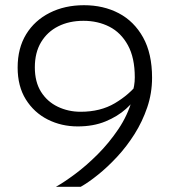

<svg xmlns="http://www.w3.org/2000/svg" viewBox="-20 -718 660 738"><path d="M487.7 -334.9 487.6 -356.4Q492.7 -372.8 495.4 -388.3Q498.1 -403.8 498.1 -420.7Q498.1 -496 471.6 -544.2Q445.1 -592.5 400.6 -615.3Q356.1 -638 300.9 -638Q245.9 -638 203.9 -616.9Q161.9 -595.8 137.9 -555.9Q113.9 -516 113.9 -459.1Q113.9 -403 137.7 -365.1Q161.6 -327.2 202 -307.8Q242.4 -288.4 289.9 -288.4Q366 -288.4 421.4 -321.2Q476.8 -354 511.4 -398.8L513 -358.4Q496.6 -328.6 464.2 -299.4Q431.7 -270.3 385.3 -251.2Q338.9 -232.1 278.7 -232.1Q216.1 -232.1 163.5 -258.6Q110.9 -285.2 79.3 -335.8Q47.8 -386.4 47.8 -458.4Q47.8 -532.8 80.5 -586.3Q113.3 -639.7 171.2 -668.8Q229 -698 302.7 -698Q377.7 -698 436.6 -667.1Q495.5 -636.1 530 -574.2Q564.5 -512.3 564.5 -419.1Q564.5 -359.7 545.9 -305.1Q527.3 -250.5 497.1 -202.6Q466.9 -154.8 430.2 -115.3Q393.5 -75.8 357.1 -46.6Q320.8 -17.3 290.3 0H194.9Q225.9 -17.3 268.6 -49Q311.3 -80.7 355.2 -124.5Q399 -168.3 434.9 -221.5Q470.8 -274.7 487.7 -334.9Z"/></svg>

Font: Roundo Variable
Style: Regular
Weight: 200
Designer: Shiva Nallaperumal
Foundry: Indian Type Foundry
Version: Version 2.000